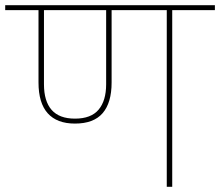

<svg xmlns="http://www.w3.org/2000/svg" viewBox="-40 -718 846 738"><path d="M248 -243Q179 -243 143.5 -282.5Q108 -322 108 -401V-679H-20V-698H786V-679H622V0H601V-679H389V-401Q389 -323 354.5 -283Q320 -243 248 -243ZM129 -394Q129 -329 158.5 -295.5Q188 -262 248 -262Q310 -262 339 -296.5Q368 -331 368 -394V-679H129Z"/></svg>

Font: IBM Plex Sans Devanagari Thin
Style: Regular
Weight: 100
Designer: Mike Abbink, Paul van der Laan, Pieter van Rosmalen, Erin McLaughlin
Foundry: Bold Monday
Version: Version 1.1